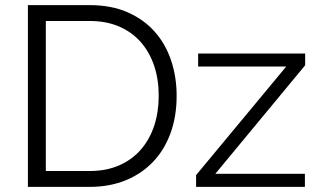

<svg xmlns="http://www.w3.org/2000/svg" viewBox="-20 -730 1246 750"><path d="M746 -46 1098 -470H754V-521H1172V-475L821 -51H1171V0H746ZM89 0V-710H330Q415 -710 478.5 -682Q542 -654 584.5 -606Q627 -558 648.5 -493.5Q670 -429 670 -356Q670 -275 646 -209.5Q622 -144 577.5 -97.5Q533 -51 470.5 -25.5Q408 0 330 0ZM600 -356Q600 -420 582 -473.5Q564 -527 529.5 -566Q495 -605 445 -626.5Q395 -648 330 -648H159V-62H330Q396 -62 446.5 -84.5Q497 -107 531 -146.5Q565 -186 582.5 -239.5Q600 -293 600 -356Z"/></svg>

Font: Boldmen
Style: Regular
Weight: 400
Designer: Matt McInerney, Pablo Impallari, Rodrigo Fuenzalida
Foundry: LIVING CONCEPT
Version: Version 1.000